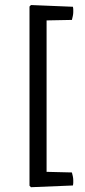

<svg xmlns="http://www.w3.org/2000/svg" viewBox="-20 -662 345 781"><path d="M106 99.5 100 93.5V-635.5L106 -641.5L276.5 -634.5Q278 -628.5 278 -623.2Q278 -618 278 -612.5Q278 -605.5 276.2 -596.8Q274.5 -588 272.5 -581L169.5 -579V37L272.5 39.5Q274.5 46 276.2 54.8Q278 63.5 278 71Q278 76 278 81.2Q278 86.5 276.5 92.5Z"/></svg>

Font: Signika Negative SC Light
Style: Regular
Weight: 300
Designer: Anna Giedryś
Foundry: Anna Giedryś
Version: Version 2.000; ttfautohint (v1.8.3) -l 8 -r 50 -G 200 -x 9 -